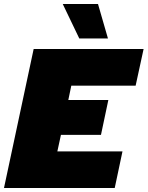

<svg xmlns="http://www.w3.org/2000/svg" viewBox="-34 -944 741 964"><path d="M135 -698H687L647 -514H324L309 -442H510L473 -267H272L254 -184H581L542 0H-14ZM364 -751 281 -924H458L508 -751Z"/></svg>

Font: Azeret Mono Black
Style: Italic
Weight: 900
Italic angle: -12°
Designer: Martin Vácha
Foundry: Displaay
Version: Version 1.000; Glyphs 3.0.3, build 3074